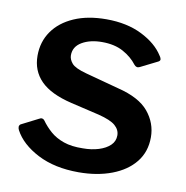

<svg xmlns="http://www.w3.org/2000/svg" viewBox="-67 -604 658 679"><g transform="rotate(10 262.0 -265.0)"><path d="M387 -399Q368 -424 337 -441Q306 -458 261 -458Q218 -458 189 -441Q160 -424 160 -393Q160 -378 172 -364Q184 -350 225 -339L344 -307Q422 -288 455.5 -247.5Q489 -207 489 -156Q489 -104 459.5 -67Q430 -30 377.5 -10Q325 10 258 10Q172 10 111 -21.5Q50 -53 25 -100Q22 -106 22 -111.5Q22 -117 27 -121L86 -151Q94 -156 99 -155Q104 -154 107 -150Q122 -129 141.5 -112Q161 -95 189.5 -85Q218 -75 259 -76Q290 -76 315.5 -84Q341 -92 356 -106.5Q371 -121 371 -142Q371 -162 354 -177Q337 -192 293 -203L191 -227Q115 -245 79.5 -281Q44 -317 44 -371Q44 -421 70.5 -459Q97 -497 146 -518.5Q195 -540 262 -540Q336 -540 390 -513Q444 -486 469 -446Q473 -441 474.5 -435Q476 -429 469 -425L407 -394Q401 -391 396 -392.5Q391 -394 387 -399Z"/></g></svg>

Font: Libre Franklin SemiBold
Style: Regular
Weight: 600
Designer: Pablo Impallari, Rodrigo Fuenzalida, Nhung Nguyen
Foundry: Impallari Type
Version: Version 3.000